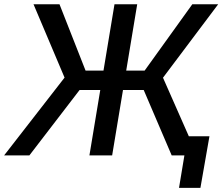

<svg xmlns="http://www.w3.org/2000/svg" viewBox="-49 -748 1070 924"><path d="M611.3 -727.5 490.7 0H381.3L502 -727.5ZM-29.3 0 261.7 -374.5 112.3 -727.5H237.3L362.8 -408.2H647L876.5 -727.5H1001L735.4 -374L900.4 0H777.3L642.6 -314.9H334L92.3 0ZM812.5 156.2 838.4 0H800.3L815.4 -92.3H959L915.5 156.2Z"/></svg>

Font: Inter 28pt Medium
Style: Italic
Weight: 500
Italic angle: -9.3988°
Designer: Rasmus Andersson
Foundry: rsms
Version: Version 4.001;git-66647c0bb